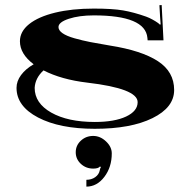

<svg xmlns="http://www.w3.org/2000/svg" viewBox="-20 -492 731 740"><path d="M410.8 99.2Q410.8 152.1 382.2 189.7Q353.6 227.3 312.9 227.3V201Q332.6 201 347 190.8Q361.5 180.5 364.5 164.3Q365.8 156.5 368.9 152.1L365.4 149.5Q359.3 157.8 339.2 157.8Q311.2 157.8 291.5 139.4Q271.9 121.1 271.9 94.8Q271.9 68.6 291.5 50.3Q311.2 31.9 339.2 31.9Q366.3 31.9 388.5 52.9Q410.8 73.9 410.8 99.2ZM109.7 -244.3Q56.8 -284.1 56.8 -333Q56.8 -370.6 92.2 -399Q127.6 -427.4 192.3 -443.2Q257 -458.9 341.3 -458.9Q413.5 -458.9 454.3 -451.9Q495.2 -444.9 543.3 -427.9Q555.5 -423.5 568.4 -416.3Q581.3 -409.1 588.5 -403.8Q595.7 -398.6 596.2 -396.9L599.2 -398.2Q597.9 -408.2 597 -427.4L594.4 -472L603.1 -472.5L610.1 -336.5H549L548.1 -346.2Q540.2 -432.7 341.3 -432.7Q285 -432.7 245.2 -419.6Q205.4 -406.5 205.4 -387.7Q205.4 -375 220.9 -364.1Q236.5 -353.1 267.3 -344.4Q298.1 -335.7 328.5 -329.8Q358.8 -323.9 403.8 -316.4Q525.8 -297.2 588.5 -256.3Q651.2 -215.5 651.2 -145.1Q651.2 -77.8 567.7 -36.7Q484.3 4.4 345.3 4.4Q209.8 4.4 126.7 -39.1Q43.7 -82.6 43.7 -153.4Q43.7 -179.2 61.2 -202.8Q78.7 -226.4 109.7 -244.3ZM147.7 -220.7Q115.8 -191.4 113.6 -153.4Q113.6 -94.4 177.4 -58.1Q241.3 -21.9 345.3 -21.9Q421.3 -21.9 465.9 -42.8Q510.5 -63.8 510.5 -98.3Q510.5 -150.8 316.4 -173.5Q216.8 -185.3 147.7 -220.7Z"/></svg>

Font: Wabroye
Style: Medium
Weight: 500
Designer: gluk
Foundry: gluk
Version: Version 0.14